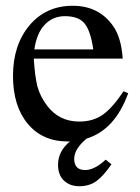

<svg xmlns="http://www.w3.org/2000/svg" viewBox="-20 -480 484 665"><path d="M346 73 366 89Q338 130 313.5 147.5Q289 165 255 165Q222 165 201.5 145.5Q181 126 181 91Q181 44 222 10H215Q127 10 76 -51.5Q25 -113 25 -217Q25 -324 82 -392Q139 -460 232 -460Q322 -460 371 -391Q400 -351 405 -277H97Q101 -214 109.5 -181Q118 -148 143 -114Q185 -59 254 -59Q303 -59 336.5 -83Q370 -107 408 -164L424 -157Q378 -30 280 0Q237 36 237 70Q237 109 275 109Q307 109 346 73ZM99 -309H303Q294 -372 273.5 -398Q253 -424 205 -424Q163 -424 135 -394.5Q107 -365 99 -309Z"/></svg>

Font: STIX MathJax Latin
Style: Regular
Weight: 400
Designer: MicroPress Inc., with final additions and corrections provided by Coen Hoffman, Elsevier (retired)
Version: Version 1.1.1